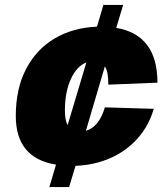

<svg xmlns="http://www.w3.org/2000/svg" viewBox="-20 -746 658 778"><path d="M180 12 207 -79Q44 -105 44 -276Q44 -387 86 -467Q128 -547 202 -590.5Q276 -634 373 -638L399 -726H479L451 -633Q618 -605 618 -411L419 -403Q419 -457 405 -477L328 -216Q381 -231 405 -311L603 -305Q583 -236 537.5 -185Q492 -134 427.5 -105.5Q363 -77 286 -74L260 12ZM243 -298Q243 -259 254 -239L330 -493Q291 -478 267 -425.5Q243 -373 243 -298Z"/></svg>

Font: Geist Black
Style: Italic
Weight: 900
Italic angle: -12°
Designer: Basement.studio, Andrés Briganti, Mateo Zaragoza
Foundry: Basement.studio, Vercel, Andrés Briganti, Guido Ferreyra, Mateo Zaragoza
Version: Version 1.500; ttfautohint (v1.8.4.7-5d5b)